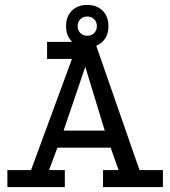

<svg xmlns="http://www.w3.org/2000/svg" viewBox="-20 -759 691 779"><path d="M10 0V-69H106L272 -520H171V-589H365L546 -69H641V0H398V-69H461L429 -160H213L179 -69H243V0ZM238 -229H405L326 -488ZM334 -739Q373 -739 396.5 -715.5Q420 -692 420 -653Q420 -614 396.5 -590.5Q373 -567 334 -567Q295 -567 271.5 -590.5Q248 -614 248 -653Q248 -692 271.5 -715.5Q295 -739 334 -739ZM334 -692Q317 -692 306 -681Q295 -670 295 -653Q295 -636 306 -625Q317 -614 334 -614Q351 -614 362 -625Q373 -636 373 -653Q373 -670 362 -681Q351 -692 334 -692Z"/></svg>

Font: Podkova
Style: Regular
Weight: 400
Designer: Ilya Yudin
Foundry: Cyreal (www.cyreal.org)
Version: Version 2.103